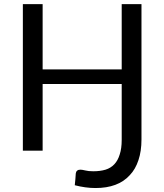

<svg xmlns="http://www.w3.org/2000/svg" viewBox="-20 -737 804 939"><path d="M671.9 -716.8Q671.9 -550.8 671.9 -54.7Q671.9 2 657.2 45.9Q642.6 90.8 614.3 120.1Q585.9 151.4 543.9 167Q502 182.6 447.3 182.6Q398.4 182.6 345.7 168.9Q346.7 154.3 348.6 139.6Q349.6 126 350.6 111.3Q351.6 102.5 357.4 97.7Q362.3 92.8 373 92.8Q381.8 92.8 397.5 96.7Q412.1 100.6 436.5 100.6Q469.7 100.6 496.1 92.8Q521.5 85 539.1 66.4Q556.6 47.9 565.4 18.6Q575.2 -10.7 575.2 -52.7Q575.2 -143.6 575.2 -326.2Q478.5 -326.2 188.5 -326.2Q188.5 -244.1 188.5 0Q164.1 0 91.8 0Q91.8 -67.4 91.8 -268.6Q91.8 -380.9 91.8 -716.8Q116.2 -716.8 188.5 -716.8Q188.5 -636.7 188.5 -397.5Q285.2 -397.5 575.2 -397.5Q575.2 -476.6 575.2 -716.8Q599.6 -716.8 671.9 -716.8Z"/></svg>

Font: Lato
Style: Regular
Weight: 400
Designer: Lukasz Dziedzic with Adam Twardoch and Botio Nikoltchev
Version: Version 2.015; 2015-08-06; http://www.latofonts.com/